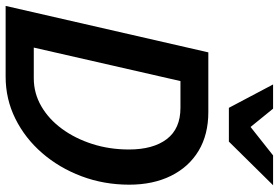

<svg xmlns="http://www.w3.org/2000/svg" viewBox="-174 -816 990 682"><g transform="rotate(90 321.0 -475.0)"><path d="M1 0 166 -720H378Q458 -720 515.5 -685.5Q573 -651 604.5 -587.5Q636 -524 636 -439Q636 -349 606 -269.5Q576 -190 523.5 -129.5Q471 -69 401.5 -34.5Q332 0 252 0ZM363 -621H268L149 -100H258Q311 -100 357 -126.5Q403 -153 437.5 -200Q472 -247 491.5 -308Q511 -369 511 -438Q511 -524 474 -572.5Q437 -621 363 -621ZM363 -793 280 -950H366L431 -870L532 -950H638L483 -793Z"/></g></svg>

Font: Instrument Sans SemiCondensed SemiBold Italic
Style: Regular
Weight: 600
Width: 4
Italic angle: -13°
Designer: Rodrigo Fuenzalida
Foundry: fragTYPE
Version: Version 1.000; ttfautohint (v1.8.4.7-5d5b);gftools[0.9.28]